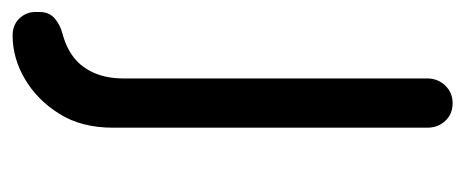

<svg xmlns="http://www.w3.org/2000/svg" viewBox="-262 -316 755 312"><g transform="rotate(90 116.0 -160.5)"><path d="M168 34Q168 85 145.5 121Q123 157 89 177Q55 197 18 197Q1 197 -9.5 186Q-20 175 -20 160V153Q-20 138 -10 129Q0 120 15 116Q38 110 54 97.5Q70 85 79 64.5Q88 44 88 16V-477Q88 -494 99.5 -506Q111 -518 128 -518Q146 -518 157 -506Q168 -494 168 -477Z"/></g></svg>

Font: Quicksand Light Medium
Style: Regular
Weight: 500
Version: Version 3.006